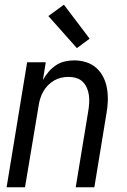

<svg xmlns="http://www.w3.org/2000/svg" viewBox="-20 -794 540 814"><path d="M8 0 95 -530H174L162 -455Q172 -473 186 -489.5Q200 -506 217.5 -517.5Q235 -529 255 -533.5Q275 -538 295 -538Q321 -538 346 -530Q371 -522 389.5 -505Q408 -488 419 -465Q430 -442 434 -416.5Q438 -391 437 -364Q436 -337 431 -311L380 0H301L354 -322Q357 -339 358 -356Q359 -373 357 -389.5Q355 -406 348.5 -421Q342 -436 331 -447Q320 -458 304 -463Q288 -468 271 -468Q255 -468 239.5 -464.5Q224 -461 210 -453Q196 -445 184 -433Q172 -421 164 -407Q156 -393 151 -377.5Q146 -362 144 -347L86 0ZM306 -590 185 -726 251 -774 360 -630Z"/></svg>

Font: Iosevka Curly Oblique
Style: Regular
Weight: 400
Italic angle: -9°
Monospace: yes
Designer: Belleve Invis
Foundry: Belleve Invis
Version: Version 11.1.0; ttfautohint (v1.8.3)